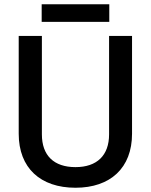

<svg xmlns="http://www.w3.org/2000/svg" viewBox="-20 -869 709 903"><path d="M335 14C499 14 601 -79 601 -240V-700H493V-237C493 -138 436 -83 335 -83C233 -83 177 -138 177 -237V-700H68V-240C68 -79 170 14 335 14ZM176 -766H494V-849H176Z"/></svg>

Font: Meta Space Medium
Style: Regular
Weight: 500
Designer: Meta Pool / Florian Karsten
Foundry: Meta Pool / Florian Karsten
Version: Version 2.000;Glyphs 3.1.1 (3137)